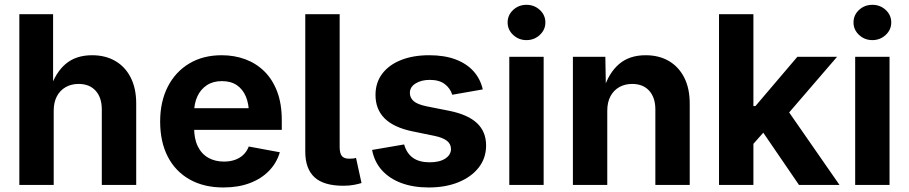

<svg xmlns="http://www.w3.org/2000/svg" viewBox="-20 -788 3872 818"><path d="M208.8 -316.1V0H62.4V-727.5H206.2V-409.6H194.2Q215.7 -477.9 259.4 -515.3Q303.2 -552.7 372.3 -552.7Q429.1 -552.7 471.4 -528.1Q513.7 -503.4 537 -457.3Q560.3 -411.3 560.3 -347.2V0H413.7V-321.7Q413.7 -372.5 387.4 -401.5Q361.2 -430.4 314.9 -430.4Q284 -430.4 260 -416.9Q236 -403.3 222.4 -377.9Q208.8 -352.4 208.8 -316.1Z M931.8 10.7Q848.3 10.7 787.7 -23.6Q727.2 -57.8 694.7 -120.8Q662.3 -183.8 662.3 -270.1Q662.3 -354.4 694.5 -418Q726.8 -481.5 785.7 -517.1Q844.7 -552.7 924.5 -552.7Q978 -552.7 1024.4 -535.7Q1070.9 -518.7 1106 -484.3Q1141 -449.9 1160.8 -398Q1180.5 -346 1180.5 -275.8V-234.7H722.4V-326.9H1109.1L1040.7 -302.2Q1040.7 -344.8 1027.7 -376.3Q1014.6 -407.7 989.1 -425.1Q963.5 -442.4 925.5 -442.4Q887.6 -442.4 861.1 -424.9Q834.6 -407.3 820.8 -377.2Q807 -347.1 807 -308.7V-243.8Q807 -196.4 822.9 -164.2Q838.7 -132 867.5 -115.8Q896.2 -99.6 934.2 -99.6Q959.8 -99.6 980.8 -106.9Q1001.7 -114.2 1016.8 -128.5Q1031.9 -142.9 1039.8 -163.8L1172.2 -139.3Q1159 -94.1 1126.3 -60.4Q1093.7 -26.6 1044.5 -8Q995.4 10.7 931.8 10.7Z M1443 3.4Q1359.3 3.4 1320 -32.7Q1280.6 -68.9 1280.6 -141.7V-727.5H1427.1V-161.8Q1427.1 -135.5 1436.2 -123.7Q1445.4 -111.9 1467.5 -111.9Q1479.3 -111.9 1485.7 -112.7Q1492.1 -113.6 1496.8 -115.3L1520.2 -8.3Q1508.5 -4.4 1488.4 -0.5Q1468.2 3.4 1443 3.4Z M1806.7 10.7Q1740.7 10.7 1689.9 -8.2Q1639.1 -27.1 1607 -62.8Q1574.8 -98.6 1565.3 -149.2L1701.8 -172.6Q1712.5 -134.6 1739.3 -115.6Q1766.1 -96.5 1810.9 -96.5Q1852.8 -96.5 1877.1 -112.5Q1901.4 -128.5 1901.4 -153Q1901.4 -174.4 1884.1 -188.1Q1866.9 -201.7 1830.8 -209.2L1736.8 -228.5Q1657.9 -244.8 1618.8 -283.5Q1579.8 -322.2 1579.8 -383.5Q1579.8 -435.9 1608.4 -473.8Q1637 -511.7 1688.5 -532.2Q1739.9 -552.7 1808.8 -552.7Q1873.7 -552.7 1921.1 -534.8Q1968.4 -516.9 1997.5 -484.4Q2026.7 -451.8 2036.8 -407.1L1906.8 -384.3Q1898.2 -412.2 1874.6 -430Q1851 -447.7 1811.2 -447.7Q1775 -447.7 1750.6 -432.5Q1726.2 -417.3 1726.2 -392.3Q1726.2 -371.8 1741.9 -357.6Q1757.7 -343.4 1796.3 -335.3L1894.4 -315.8Q1973.6 -299.8 2012.3 -263.3Q2051 -226.8 2051 -168.3Q2051 -114.7 2019.7 -74.4Q1988.3 -34.2 1933.3 -11.7Q1878.3 10.7 1806.7 10.7Z M2149.8 0V-545.9H2296.2V0ZM2223 -617.1Q2189.9 -617.1 2166.3 -639.2Q2142.7 -661.3 2142.7 -692.2Q2142.7 -723.8 2166.3 -745.7Q2189.9 -767.5 2223 -767.5Q2256.2 -767.5 2279.8 -745.7Q2303.5 -723.9 2303.5 -692.3Q2303.5 -661.3 2279.8 -639.2Q2256.2 -617.1 2223 -617.1Z M2567.2 -316.1V0H2420.8V-545.9H2559L2561.4 -409.6H2552.6Q2574.1 -477.9 2617.8 -515.3Q2661.6 -552.7 2730.7 -552.7Q2787.5 -552.7 2829.7 -528.1Q2871.8 -503.4 2895.2 -457.3Q2918.5 -411.3 2918.5 -347.2V0H2772.1V-321.7Q2772.1 -372.5 2745.8 -401.5Q2719.6 -430.4 2673.3 -430.4Q2642.4 -430.4 2618.4 -416.9Q2594.4 -403.3 2580.8 -377.9Q2567.2 -352.4 2567.2 -316.1Z M3176.2 -159.9V-336H3198.4L3377 -545.9H3546.2L3310.4 -272.1H3275.8ZM3043.3 0V-727.5H3189.8V0ZM3384.1 0 3220.4 -239.4 3318.3 -343.3 3556.7 0Z M3623.4 0V-545.9H3769.8V0ZM3696.6 -617.1Q3663.5 -617.1 3639.9 -639.2Q3616.3 -661.3 3616.3 -692.2Q3616.3 -723.8 3639.9 -745.7Q3663.5 -767.5 3696.6 -767.5Q3729.8 -767.5 3753.5 -745.7Q3777.1 -723.9 3777.1 -692.3Q3777.1 -661.3 3753.5 -639.2Q3729.8 -617.1 3696.6 -617.1Z"/></svg>

Font: Adwaita Sans
Style: Regular
Weight: 400
Designer: Rasmus Andersson
Foundry: rsms
Version: Version 4.001;git-9221beed3